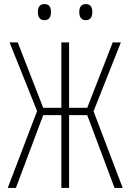

<svg xmlns="http://www.w3.org/2000/svg" viewBox="-20 -922 640 942"><path d="M401 -823C425 -823 433 -841 433 -863C433 -885 425 -902 401 -902C378 -902 369 -886 369 -863C369 -839 378 -823 401 -823ZM198 -823C223 -823 230 -841 230 -863C230 -885 223 -902 198 -902C175 -902 166 -887 166 -863C166 -839 175 -823 198 -823ZM18 0H58L192 -357H281V0H319V-357H408L542 0H582L439 -376L573 -714H533L408 -393H319V-714H281V-393H192L67 -714H27L162 -377Z"/></svg>

Font: Noto Sans Mono ExtraLight
Style: Regular
Weight: 200
Designer: Monotype Design Team
Foundry: Monotype Imaging Inc.
Version: Version 2.014